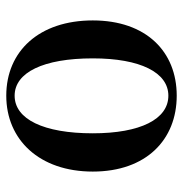

<svg xmlns="http://www.w3.org/2000/svg" viewBox="-6 -548 570 597"><g transform="rotate(-90 278.5 -250.0)"><path d="M279 15C416 15 513 -80 513 -246C513 -412 418 -515 279 -515C142 -515 43 -412 43 -246C43 -80 142 15 279 15ZM279 -11C206 -11 162 -98 162 -246C162 -399 206 -489 279 -489C351 -489 395 -400 395 -246C395 -98 351 -11 279 -11Z"/></g></svg>

Font: Sprat Condensed Medium
Style: Regular
Weight: 500
Width: 3
Designer: Ethan Nakache
Foundry: Collletttivo
Version: Version 2.000;Glyphs 3.2 (3217)